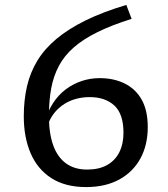

<svg xmlns="http://www.w3.org/2000/svg" viewBox="-20 -749 682 779"><path d="M492.5 -729 514 -672.5Q433 -647 375.2 -618.5Q317.5 -590 279.2 -556.5Q241 -523 219 -481.8Q197 -440.5 187.8 -390.5Q178.5 -340.5 178.5 -278.5Q178.5 -207.5 196 -159.2Q213.5 -111 248 -86Q282.5 -61 333.5 -61Q381.5 -61 414.2 -79.2Q447 -97.5 464 -131.2Q481 -165 481 -210Q481 -286.5 444 -320.8Q407 -355 344 -355Q315.5 -355 289.8 -348.2Q264 -341.5 242 -327.8Q220 -314 203.2 -294.2Q186.5 -274.5 176 -248L161.5 -253Q173 -296.5 194.8 -330Q216.5 -363.5 246.2 -386Q276 -408.5 311 -420.2Q346 -432 384.5 -432Q441.5 -432 485.8 -410.2Q530 -388.5 554.8 -344.8Q579.5 -301 579.5 -233.5Q579.5 -160 549.2 -105.2Q519 -50.5 463 -20.2Q407 10 329.5 10Q245 10 188.8 -26Q132.5 -62 104.5 -126.8Q76.5 -191.5 76.5 -277Q76.5 -342.5 89.5 -398.8Q102.5 -455 131.5 -502.8Q160.5 -550.5 208.8 -591Q257 -631.5 327 -666Q397 -700.5 492.5 -729Z"/></svg>

Font: Newsreader 7pt
Style: Regular
Weight: 400
Designer: Hugues Gentile
Foundry: Production Type
Version: Version 1.003